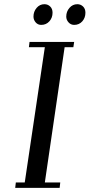

<svg xmlns="http://www.w3.org/2000/svg" viewBox="-20 -904 431 924"><path d="M53.2 0 56.2 -25.9H99.1L195.8 -676.8H119.1L122.1 -702.1H336.9L333 -676.8H291L195.8 -25.9H270L267.1 0ZM141.1 -824.2Q141.1 -848.1 156.2 -866Q171.4 -883.8 193.8 -883.8Q210 -883.8 221.4 -872.8Q232.9 -861.8 232.9 -842.8Q232.9 -818.4 217.5 -801.3Q202.1 -784.2 178.2 -784.2Q162.1 -784.2 151.6 -796.4Q141.1 -808.6 141.1 -824.2ZM298.8 -824.2Q298.8 -848.1 314.2 -866Q329.6 -883.8 352.1 -883.8Q368.2 -883.8 379.6 -872.8Q391.1 -861.8 391.1 -842.8Q391.1 -818.4 376 -801.3Q360.8 -784.2 336.9 -784.2Q320.8 -784.2 309.8 -796.4Q298.8 -808.6 298.8 -824.2Z"/></svg>

Font: Dehuti
Style: Bold-Italic
Weight: 700
Version: Version 1.2